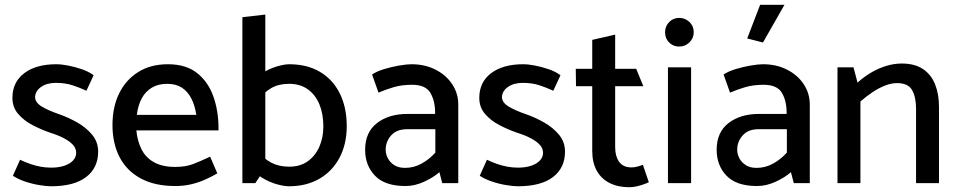

<svg xmlns="http://www.w3.org/2000/svg" viewBox="-20 -767 4008 804"><path d="M34 -31Q55 -17 84.5 -7Q114 3 144 8Q174 13 194 13Q290 13 340.5 -25.5Q391 -64 391 -132Q391 -172 366.5 -202Q342 -232 304.5 -253.5Q267 -275 227 -289Q183 -304 155.5 -320.5Q128 -337 127 -359Q127 -385 151.5 -402.5Q176 -420 214 -420Q253 -420 283.5 -410Q314 -400 342 -387L372 -452Q352 -467 323 -477Q294 -487 265.5 -492.5Q237 -498 216 -498Q131 -498 81.5 -460.5Q32 -423 32 -357Q32 -318 56 -290Q80 -262 116.5 -243Q153 -224 191 -211Q223 -201 247 -188.5Q271 -176 285 -161Q299 -146 299 -127Q299 -109 286 -95Q273 -81 249.5 -73Q226 -65 194 -65Q172 -65 150 -69Q128 -73 106.5 -80.5Q85 -88 64 -98Z M895 -221V-231Q895 -302 873.5 -363Q852 -424 805.5 -461Q759 -498 683 -498Q611 -498 559 -465.5Q507 -433 479 -376Q451 -319 451 -243Q451 -167 480.5 -109.5Q510 -52 569 -20Q628 12 714 12Q748 12 779 5Q810 -2 838 -14.5Q866 -27 890 -41L860 -111Q820 -92 788.5 -80Q757 -68 714 -68Q660 -68 625 -87.5Q590 -107 572.5 -142Q555 -177 551 -221ZM553 -286Q558 -326 573.5 -355Q589 -384 616 -400Q643 -416 680 -416Q717 -416 741.5 -400Q766 -384 781 -355Q796 -326 802 -286Z M1049 0 1091 -63V-706L995 -695V0ZM1055 -343Q1086 -381 1116.5 -398.5Q1147 -416 1191 -416Q1237 -416 1269 -393Q1301 -370 1317.5 -330Q1334 -290 1334 -238Q1334 -190 1317 -152Q1300 -114 1268.5 -91.5Q1237 -69 1191 -69Q1148 -69 1115.5 -86Q1083 -103 1052 -142L1024 -74Q1046 -42 1077 -23Q1108 -4 1139 4.5Q1170 13 1190 13Q1263 13 1317.5 -18.5Q1372 -50 1402 -107Q1432 -164 1432 -239Q1432 -317 1403 -375.5Q1374 -434 1320 -466Q1266 -498 1191 -498Q1171 -498 1140 -489Q1109 -480 1078.5 -461Q1048 -442 1026 -412Z M1595 -140Q1595 -174 1618 -200Q1641 -226 1685 -226H1803V-128Q1778 -100 1745.5 -82Q1713 -64 1676 -64Q1649 -64 1631 -75.5Q1613 -87 1604 -104.5Q1595 -122 1595 -140ZM1565 -379Q1592 -391 1627 -401.5Q1662 -412 1705 -412Q1762 -412 1782 -378.5Q1802 -345 1802 -295V-290H1687Q1608 -290 1558.5 -251.5Q1509 -213 1509 -140Q1509 -74 1550.5 -31Q1592 12 1678 12Q1717 12 1756 -6Q1795 -24 1820 -46L1832 0H1899V-329Q1899 -376 1873.5 -414.5Q1848 -453 1803.5 -475.5Q1759 -498 1703 -498Q1683 -498 1651 -492.5Q1619 -487 1588 -477.5Q1557 -468 1538 -455Z M1989 -31Q2010 -17 2039.5 -7Q2069 3 2099 8Q2129 13 2149 13Q2245 13 2295.5 -25.5Q2346 -64 2346 -132Q2346 -172 2321.5 -202Q2297 -232 2259.5 -253.5Q2222 -275 2182 -289Q2138 -304 2110.5 -320.5Q2083 -337 2082 -359Q2082 -385 2106.5 -402.5Q2131 -420 2169 -420Q2208 -420 2238.5 -410Q2269 -400 2297 -387L2327 -452Q2307 -467 2278 -477Q2249 -487 2220.5 -492.5Q2192 -498 2171 -498Q2086 -498 2036.5 -460.5Q1987 -423 1987 -357Q1987 -318 2011 -290Q2035 -262 2071.5 -243Q2108 -224 2146 -211Q2178 -201 2202 -188.5Q2226 -176 2240 -161Q2254 -146 2254 -127Q2254 -109 2241 -95Q2228 -81 2204.5 -73Q2181 -65 2149 -65Q2127 -65 2105 -69Q2083 -73 2061.5 -80.5Q2040 -88 2019 -98Z M2644 -479H2556V-622L2460 -600V-479H2391L2392 -406H2460V-135Q2460 -86 2479 -52Q2498 -18 2533 -0.5Q2568 17 2615 17Q2630 17 2645.5 13.5Q2661 10 2675 5Q2689 0 2697 -4L2672 -77Q2662 -73 2649.5 -69.5Q2637 -66 2625 -66Q2589 -66 2572.5 -89.5Q2556 -113 2556 -150V-406H2674Z M2874 0V-485H2777V0ZM2824 -572Q2849 -572 2867 -589.5Q2885 -607 2885 -632Q2885 -658 2867 -675Q2849 -692 2824 -692Q2799 -692 2782 -674.5Q2765 -657 2765 -632Q2765 -606 2782 -589Q2799 -572 2824 -572Z M3067 -140Q3067 -174 3090 -200Q3113 -226 3157 -226H3275V-128Q3250 -100 3217.5 -82Q3185 -64 3148 -64Q3121 -64 3103 -75.5Q3085 -87 3076 -104.5Q3067 -122 3067 -140ZM3037 -379Q3064 -391 3099 -401.5Q3134 -412 3177 -412Q3234 -412 3254 -378.5Q3274 -345 3274 -295V-290H3159Q3080 -290 3030.5 -251.5Q2981 -213 2981 -140Q2981 -74 3022.5 -31Q3064 12 3150 12Q3189 12 3228 -6Q3267 -24 3292 -46L3304 0H3371V-329Q3371 -376 3345.5 -414.5Q3320 -453 3275.5 -475.5Q3231 -498 3175 -498Q3155 -498 3123 -492.5Q3091 -487 3060 -477.5Q3029 -468 3010 -455ZM3175 -589 3265 -747H3163L3109 -606Z M3583 0V-342Q3607 -363 3633 -380.5Q3659 -398 3685.5 -408.5Q3712 -419 3736 -419Q3783 -419 3799.5 -389.5Q3816 -360 3816 -311V0H3912V-320Q3912 -372 3896 -413Q3880 -454 3845.5 -477.5Q3811 -501 3756 -501Q3723 -501 3689.5 -490.5Q3656 -480 3626 -462Q3596 -444 3571 -421L3554 -485H3487V0Z"/></svg>

Font: Catamaran Thin Medium
Style: Regular
Weight: 500
Version: Version 2.000